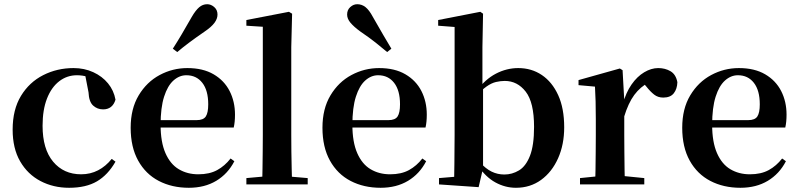

<svg xmlns="http://www.w3.org/2000/svg" viewBox="-20 -875 3789 911"><path d="M308 16Q233 16 172 -16Q111 -48 75.5 -109.5Q40 -171 40 -260Q40 -355 79.5 -420Q119 -485 185 -518.5Q251 -552 329 -552Q380 -552 422.5 -532.5Q465 -513 492.5 -479.5Q520 -446 528 -402Q514 -356 469 -356Q442 -356 422 -374Q402 -392 400 -437L382 -530L450 -486Q421 -503 396 -510.5Q371 -518 345 -518Q298 -518 261 -489.5Q224 -461 203 -407.5Q182 -354 182 -278Q182 -168 232 -108Q282 -48 365 -48Q409 -48 445.5 -67Q482 -86 510 -121L528 -108Q492 -45 440 -14.5Q388 16 308 16Z M876 16Q796 16 733.5 -16.5Q671 -49 635.5 -113Q600 -177 600 -269Q600 -359 638 -422.5Q676 -486 737.5 -519Q799 -552 869 -552Q943 -552 993.5 -522.5Q1044 -493 1069.5 -443Q1095 -393 1095 -331Q1095 -296 1089 -270H658V-305H913Q945 -305 956.5 -322.5Q968 -340 968 -380Q968 -446 940 -482Q912 -518 864 -518Q831 -518 803 -493Q775 -468 758.5 -416Q742 -364 742 -283Q742 -201 765 -148.5Q788 -96 828.5 -72Q869 -48 921 -48Q974 -48 1010.5 -68Q1047 -88 1074 -123L1092 -110Q1061 -50 1006 -17Q951 16 876 16ZM800 -644Q820 -675 840.5 -709.5Q861 -744 890 -795Q908 -826 925 -840.5Q942 -855 963 -855Q981 -855 996.5 -841.5Q1012 -828 1012 -806Q1012 -786 997.5 -766.5Q983 -747 952 -726Q907 -695 877 -672.5Q847 -650 821 -628Z M1149 0V-30L1260 -40H1323L1440 -30V0ZM1224 0Q1225 -35 1225.5 -75Q1226 -115 1226.5 -156.5Q1227 -198 1227 -235V-748L1149 -753V-780L1351 -819L1366 -810L1362 -651V-235Q1362 -198 1362.5 -156.5Q1363 -115 1364 -75Q1365 -35 1366 0Z M1786 16Q1706 16 1643.5 -16.5Q1581 -49 1545.5 -113Q1510 -177 1510 -269Q1510 -359 1548 -422.5Q1586 -486 1647.5 -519Q1709 -552 1779 -552Q1853 -552 1903.5 -522.5Q1954 -493 1979.5 -443Q2005 -393 2005 -331Q2005 -296 1999 -270H1568V-305H1823Q1855 -305 1866.5 -322.5Q1878 -340 1878 -380Q1878 -446 1850 -482Q1822 -518 1774 -518Q1741 -518 1713 -493Q1685 -468 1668.5 -416Q1652 -364 1652 -283Q1652 -201 1675 -148.5Q1698 -96 1738.5 -72Q1779 -48 1831 -48Q1884 -48 1920.5 -68Q1957 -88 1984 -123L2002 -110Q1971 -50 1916 -17Q1861 16 1786 16ZM1837 -644 1817 -628Q1791 -650 1762 -673Q1733 -696 1689 -726Q1659 -748 1643 -767Q1627 -786 1627 -806Q1627 -828 1642 -841.5Q1657 -855 1675 -855Q1697 -855 1714.5 -841Q1732 -827 1749 -795Q1778 -744 1798.5 -709Q1819 -674 1837 -644Z M2063 0V-30L2135 -36Q2136 -65 2136 -100.5Q2136 -136 2136.5 -171.5Q2137 -207 2137 -235V-747L2059 -753V-780L2259 -819L2272 -810L2269 -651V-465L2272 -455V-79V-77L2251 13ZM2428 16Q2377 16 2330.5 -9.5Q2284 -35 2248 -89H2237L2256 -106Q2285 -74 2313 -60.5Q2341 -47 2373 -47Q2410 -47 2442.5 -66.5Q2475 -86 2494.5 -135.5Q2514 -185 2514 -273Q2514 -389 2474.5 -440Q2435 -491 2375 -491Q2355 -491 2333.5 -486Q2312 -481 2288.5 -464.5Q2265 -448 2234 -414L2221 -443H2241Q2282 -499 2333 -525.5Q2384 -552 2439 -552Q2502 -552 2551 -519Q2600 -486 2628.5 -423.5Q2657 -361 2657 -271Q2657 -189 2628 -124Q2599 -59 2547.5 -21.5Q2496 16 2428 16Z M2732 0V-30L2840 -41H2927L3037 -30V0ZM2803 0Q2805 -25 2805.5 -67Q2806 -109 2806.5 -154.5Q2807 -200 2807 -235V-310Q2807 -361 2806 -394Q2805 -427 2803 -464L2725 -471V-495L2921 -550L2934 -542L2942 -399V-398V-235Q2942 -200 2942.5 -154.5Q2943 -109 2943.5 -67Q2944 -25 2945 0ZM2941 -320 2908 -381H2935Q2950 -436 2976.5 -474Q3003 -512 3036.5 -532Q3070 -552 3103 -552Q3136 -552 3161.5 -537Q3187 -522 3194 -485Q3193 -453 3177 -432.5Q3161 -412 3127 -412Q3102 -412 3084 -426Q3066 -440 3047 -464L3024 -491L3060 -485Q3018 -463 2989.5 -424.5Q2961 -386 2941 -320Z M3493 16Q3413 16 3350.5 -16.5Q3288 -49 3252.5 -113Q3217 -177 3217 -269Q3217 -359 3255 -422.5Q3293 -486 3354.5 -519Q3416 -552 3486 -552Q3560 -552 3610.5 -522.5Q3661 -493 3686.5 -443Q3712 -393 3712 -331Q3712 -296 3706 -270H3275V-305H3530Q3562 -305 3573.5 -322.5Q3585 -340 3585 -380Q3585 -446 3557 -482Q3529 -518 3481 -518Q3448 -518 3420 -493Q3392 -468 3375.5 -416Q3359 -364 3359 -283Q3359 -201 3382 -148.5Q3405 -96 3445.5 -72Q3486 -48 3538 -48Q3591 -48 3627.5 -68Q3664 -88 3691 -123L3709 -110Q3678 -50 3623 -17Q3568 16 3493 16Z"/></svg>

Font: Noto Serif KR ExtraLight
Style: Bold
Weight: 700
Version: Version 2.002-H1;hotconv 1.1.0;makeotfexe 2.6.0